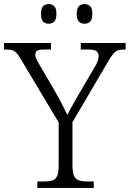

<svg xmlns="http://www.w3.org/2000/svg" viewBox="-28 -926 639 946"><path d="M156 0V-32H191Q214 -32 230 -37Q246 -42 253.5 -58.5Q261 -75 261 -109V-323L75 -634Q64 -653 55 -663.5Q46 -674 34.5 -678Q23 -682 3 -682H-8V-714H223V-682H188Q161 -682 153.5 -675Q146 -668 146 -657Q146 -645 152.5 -632Q159 -619 167 -606L243 -476Q261 -445 276.5 -414.5Q292 -384 304 -359Q312 -377 327.5 -404.5Q343 -432 361 -463L439 -596Q449 -612 453.5 -626Q458 -640 458 -650Q458 -666 447 -674Q436 -682 408 -682H370V-714H591V-682H581Q563 -682 551 -677Q539 -672 528 -658.5Q517 -645 503 -620L329 -324V-111Q329 -77 336.5 -60Q344 -43 360 -37.5Q376 -32 399 -32H434V0ZM389 -809Q372 -809 361 -819.5Q350 -830 350 -858Q350 -885 361 -895.5Q372 -906 389 -906Q405 -906 416 -895.5Q427 -885 427 -858Q427 -830 416 -819.5Q405 -809 389 -809ZM212 -809Q195 -809 184.5 -819.5Q174 -830 174 -858Q174 -885 184.5 -895.5Q195 -906 212 -906Q228 -906 239 -895.5Q250 -885 250 -858Q250 -830 239 -819.5Q228 -809 212 -809Z"/></svg>

Font: Noto Serif Khmer Light
Style: Regular
Weight: 300
Version: Version 2.003